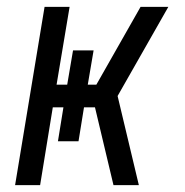

<svg xmlns="http://www.w3.org/2000/svg" viewBox="-20 -540 540 560"><path d="M311 0 257 -227H225L209 -128H149L165 -227H134L97 0H24L110 -520H183L145 -293H176L193 -393H253L236 -293H261L390 -520H471L323 -260L385 0Z"/></svg>

Font: Iosevka
Style: Italic
Weight: 400
Italic angle: -9°
Monospace: yes
Designer: Belleve Invis
Foundry: Belleve Invis
Version: Version 32.5.0; ttfautohint (v1.8.4)